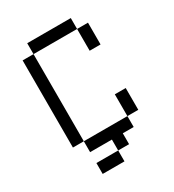

<svg xmlns="http://www.w3.org/2000/svg" viewBox="-181 -727 863 954"><g transform="rotate(-30 250.0 -250.0)"><path d="M250 62.5H125V125H250ZM250 62.5H312.5V0H375V-62.5H125V0H250ZM125 -62.5Q125 -62.5 125 -562.5H62.5Q62.5 -562.5 62.5 -62.5ZM375 -62.5H437.5Q437.5 -62.5 437.5 -187.5H375Q375 -187.5 375 -62.5ZM375 -562.5Q375 -562.5 375 -437.5H437.5Q437.5 -437.5 437.5 -562.5ZM125 -562.5H375V-625H125Z"/></g></svg>

Font: UnifontExMono
Style: Regular
Weight: 500
Version: Version 15.0.06